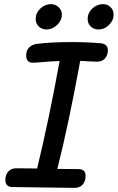

<svg xmlns="http://www.w3.org/2000/svg" viewBox="-20 -914 571 931"><path d="M503 -670Q503 -646 489 -630.5Q475 -615 451 -615L420 -616L369 -619Q312 -308 258 -95L358 -94Q378 -94 386.5 -86Q395 -78 395 -61Q395 -35 381 -19Q367 -3 341 -3L39 -7Q6 -8 6 -42Q6 -67 20.5 -82.5Q35 -98 57 -98L160 -97Q216 -327 269 -618Q231 -617 186 -613Q156 -610 137 -610Q123 -610 115 -619Q107 -628 107 -645Q107 -669 120.5 -683Q134 -697 156 -701Q228 -710 326 -710Q403 -710 470 -704Q503 -700 503 -670ZM153 -822Q153 -851 175.5 -872.5Q198 -894 227 -894Q249 -894 264.5 -879Q280 -864 280 -843Q280 -815 257 -793Q234 -771 206 -771Q183 -771 168 -785.5Q153 -800 153 -822ZM405 -822Q405 -851 427.5 -872.5Q450 -894 479 -894Q501 -894 516 -879.5Q531 -865 531 -843Q531 -815 508.5 -793Q486 -771 458 -771Q435 -771 420 -785.5Q405 -800 405 -822Z"/></svg>

Font: Mali Medium
Style: Italic
Weight: 500
Italic angle: -10°
Version: Version 1.000; ttfautohint (v1.6)